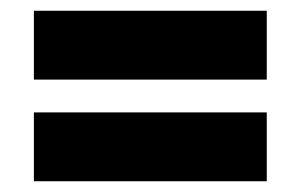

<svg xmlns="http://www.w3.org/2000/svg" viewBox="-20 -501 559 357"><path d="M43 -481V-353H476V-481ZM43 -292V-164H476V-292Z"/></svg>

Font: Noto Sans Devanagari UI Condensed Black
Style: Regular
Weight: 900
Width: 3
Designer: Jelle Bosma - Monotype Design Team
Foundry: Monotype Imaging Inc.
Version: Version 2.004